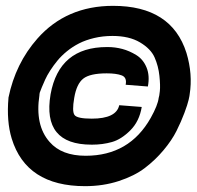

<svg xmlns="http://www.w3.org/2000/svg" viewBox="-20 -637 673 657"><path d="M271 0Q70 0 20 -163Q2 -222 9 -302V-303Q33 -420 108 -505Q207 -617 367 -617Q567 -617 618 -456Q640 -383 629 -314Q629 -311 625.5 -295.5Q622 -280 611 -250.5Q600 -221 584 -189Q568 -157 539.5 -123Q511 -89 475.5 -62Q440 -35 386.5 -17.5Q333 0 271 0ZM273 -104Q423 -104 496 -234Q520 -277 523 -302Q525 -307 527 -325.5Q529 -344 525.5 -377.5Q522 -411 509 -440.5Q496 -470 459 -492Q422 -514 365 -514Q332 -514 302.5 -507Q273 -500 250.5 -488.5Q228 -477 209 -461.5Q190 -446 176.5 -429.5Q163 -413 152 -396Q141 -379 134.5 -364.5Q128 -350 123 -338Q118 -326 116 -320L115 -314V-312Q99 -208 150 -151Q191 -104 273 -104ZM293 -142Q124 -142 153 -314Q182 -476 346 -476H349Q374 -476 398.5 -469.5Q423 -463 446.5 -448.5Q470 -434 481.5 -406Q493 -378 486 -341L410 -347Q415 -372 396.5 -379Q378 -386 345 -386Q288 -386 265 -368Q242 -350 234 -302Q226 -256 235 -243.5Q244 -231 294 -231Q378 -231 388 -277L465 -271Q457 -222 426 -191Q395 -160 363 -151Q331 -142 296 -142Z"/></svg>

Font: Hermit
Style: Bold Italic
Weight: 700
Italic angle: -10°
Designer: Pablo Caro
Version: Version 2.000;PS 002.000;hotconv 1.0.88;makeotf.lib2.5.64775